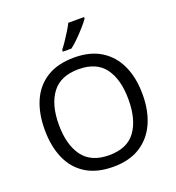

<svg xmlns="http://www.w3.org/2000/svg" viewBox="-165 -1074 1111 1215"><g transform="rotate(-20 390.5 -467.0)"><path d="M720 -358Q720 -247 682.5 -164.5Q645 -82 572 -36Q499 10 391 10Q280 10 206.5 -36Q133 -82 97 -165Q61 -248 61 -359Q61 -469 97 -551Q133 -633 206.5 -679Q280 -725 392 -725Q499 -725 572 -679.5Q645 -634 682.5 -551.5Q720 -469 720 -358ZM156 -358Q156 -223 213 -145.5Q270 -68 391 -68Q513 -68 569 -145.5Q625 -223 625 -358Q625 -493 569 -569.5Q513 -646 392 -646Q271 -646 213.5 -569.5Q156 -493 156 -358ZM539 -934Q527 -916 502 -887.5Q477 -859 448.5 -830.5Q420 -802 396 -784H338V-796Q353 -815 370.5 -841Q388 -867 405 -894.5Q422 -922 433 -944H539Z"/></g></svg>

Font: Noto Sans Elymaic
Style: Regular
Weight: 400
Designer: Morgane Pierson
Foundry: Google LLC
Version: Version 1.002; ttfautohint (v1.8.4.7-5d5b)